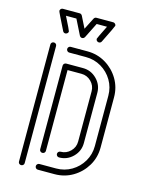

<svg xmlns="http://www.w3.org/2000/svg" viewBox="-132 -992 847 1077"><g transform="rotate(15 291.5 -454.0)"><path d="M194.3 0.5Q187.5 0.5 182.9 -4.4Q178.2 -9.3 178.2 -16.1Q178.2 -22.9 182.9 -27.6Q187.5 -32.2 194.3 -32.7H291.5Q340.3 -32.7 380.9 -56.6Q421.4 -80.6 445.3 -121.1Q469.2 -161.6 469.2 -210.4V-502Q469.2 -551.3 445.3 -591.6Q421.4 -631.8 380.9 -655.8Q340.3 -679.7 291.5 -679.7H194.3Q187.5 -679.7 182.9 -684.8Q178.2 -689.9 178.2 -696.3Q178.2 -703.1 182.9 -708Q187.5 -712.9 194.3 -712.9H291.5Q349.6 -712.9 397.5 -684.3Q445.3 -655.8 473.9 -607.9Q502.4 -560.1 502.4 -502V-210.4Q502.4 -152.3 473.9 -104.5Q445.3 -56.6 397.5 -28.1Q349.6 0.5 291.5 0.5ZM97.2 0Q90.3 0 85.4 -4.6Q80.6 -9.3 80.6 -16.1V-696.3Q80.6 -703.1 85.4 -707.8Q90.3 -712.4 97.2 -712.4Q104 -712.4 108.9 -707.8Q113.8 -703.1 113.8 -696.3V-16.1Q113.8 -9.3 108.9 -4.6Q104 0 97.2 0ZM291.5 -96.7Q284.7 -96.7 279.8 -101.6Q274.9 -106.4 274.9 -113.3Q274.9 -120.1 279.8 -125Q284.7 -129.9 291.5 -129.9Q324.7 -129.9 348.4 -153.6Q372.1 -177.2 372.1 -210.4V-502Q372.1 -535.2 348.4 -558.8Q324.7 -582.5 291.5 -582.5H210.9V-113.3Q210.9 -106.4 206.1 -101.8Q201.2 -97.2 194.3 -97.2Q187.5 -97.2 182.6 -101.8Q177.7 -106.4 177.7 -113.3V-599.1Q177.7 -606 182.6 -610.8Q187.5 -615.7 194.3 -615.7H291.5Q338.4 -615.7 371.8 -582.3Q405.3 -548.8 405.3 -502V-210.4Q405.3 -163.6 371.8 -130.1Q338.4 -96.7 291.5 -96.7ZM242.7 -777.3Q233.4 -777.3 228 -786.6L184.1 -874.5H123.5Q162.1 -797.9 162.1 -793.9Q162.1 -784.2 152.8 -779.8Q148.9 -777.8 145.5 -777.8Q135.7 -777.8 130.9 -786.6Q80.6 -886.7 80.6 -891.1Q80.6 -895.5 83 -899.9Q88.4 -907.7 97.2 -907.7H194.3Q203.6 -907.7 209 -898.4L242.7 -831.1L276.9 -898.4Q282.2 -907.7 291.5 -907.7H388.7Q397 -907.7 402.8 -899.9Q405.3 -896 405.3 -891.6Q405.3 -887.7 355 -786.6Q350.1 -777.8 340.3 -777.8Q336.4 -777.8 332.5 -779.8Q323.7 -784.2 323.7 -794.9Q323.7 -797.9 361.8 -874.5H301.8L257.8 -786.6Q252 -777.3 242.7 -777.3Z"/></g></svg>

Font: Neon Sans
Style: Regular
Weight: 400
Designer: GGBot
Version: 0.80